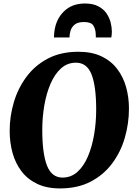

<svg xmlns="http://www.w3.org/2000/svg" viewBox="-20 -1042 748 1072"><path d="M315 10Q240.5 10 187 -15.8Q133.5 -41.5 99.8 -86Q66 -130.5 50 -188.5Q34 -246.5 34 -311Q34 -392.5 57.2 -471Q80.5 -549.5 127.8 -613.2Q175 -677 247.2 -715Q319.5 -753 418 -753Q493 -753 546.5 -727.5Q600 -702 634 -657.5Q668 -613 684 -556Q700 -499 700 -436Q700 -353 677 -273.2Q654 -193.5 606.5 -129.8Q559 -66 486.5 -28Q414 10 315 10ZM329 -50.5Q377 -50.5 412.5 -82.5Q448 -114.5 471 -168.8Q494 -223 505.5 -290.8Q517 -358.5 517 -430Q517 -560.5 491.2 -626.2Q465.5 -692 404 -692Q356 -692 320.8 -660.2Q285.5 -628.5 262.2 -574.5Q239 -520.5 227.5 -453.8Q216 -387 216 -317Q216 -184 242.5 -117.2Q269 -50.5 329 -50.5ZM454 -1022.5Q499 -1022.5 528.2 -1007.2Q557.5 -992 574.2 -967.8Q591 -943.5 597.8 -916.5Q604.5 -889.5 604.5 -865.5Q604.5 -848 601.5 -833H515Q515 -838 515 -842.8Q515 -847.5 514.5 -852Q513.5 -880 501.2 -899.5Q489 -919 449 -919Q413 -919 395.8 -903.8Q378.5 -888.5 373.2 -868.5Q368 -848.5 368 -833H281.5Q281.5 -851 283.5 -865Q292 -934.5 337 -978.5Q382 -1022.5 454 -1022.5Z"/></svg>

Font: Merriweather Black
Style: Italic
Weight: 900
Italic angle: -7.8°
Designer: Eben Sorkin
Foundry: Eben Sorkin
Version: Version 2.200;gftools[0.9.31]